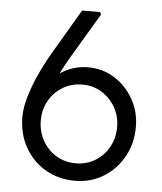

<svg xmlns="http://www.w3.org/2000/svg" viewBox="-52 -751 677 802"><g transform="rotate(5 287.0 -350.5)"><path d="M292 5Q222 5 167.5 -27Q113 -59 81.5 -115Q50 -171 50 -243Q50 -294 77.5 -369Q105 -444 158 -533L260 -706H336L340 -696L227 -506Q207 -472 189 -436Q243 -472 306 -472Q367 -472 416.5 -441Q466 -410 496 -357.5Q526 -305 526 -241Q526 -171 494.5 -115Q463 -59 410 -27Q357 5 292 5ZM289 -68Q334 -68 370 -90Q406 -112 427 -149.5Q448 -187 448 -234Q448 -279 427 -316Q406 -353 370 -375.5Q334 -398 290 -398Q243 -398 206.5 -376Q170 -354 149 -317Q128 -280 128 -235Q128 -188 149 -150Q170 -112 206.5 -90Q243 -68 289 -68Z"/></g></svg>

Font: Lexend Light
Style: Regular
Weight: 300
Designer: Bonnie Shaver-Troup, Thomas Jockin
Foundry: Lexend
Version: Version 1.007; ttfautohint (v1.8.3)